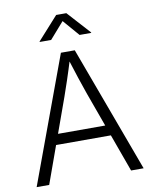

<svg xmlns="http://www.w3.org/2000/svg" viewBox="-100 -1016 860 1090"><g transform="rotate(-10 330.0 -471.5)"><path d="M21.5 0 289.6 -727.5H369.6L638.2 0H565.9L393.1 -477.1Q378.9 -517.6 361.6 -569.6Q344.2 -621.6 320.8 -696.3H337.4Q314.5 -621.1 296.9 -568.6Q279.3 -516.1 265.6 -477.1L93.8 0ZM147.5 -216.3V-276.9H512.7V-216.3ZM247.6 -808.6H181.6V-811.5L300.3 -943.4H358.9L478.5 -811.5V-808.6H411.6L330.1 -902.8Z"/></g></svg>

Font: Inter 20pt Light
Style: Regular
Weight: 300
Version: Version 4.001;git-66647c0bb